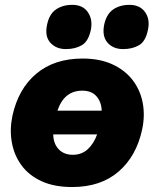

<svg xmlns="http://www.w3.org/2000/svg" viewBox="-20 -757 638 792"><path d="M277.5 14.5Q203 14.5 150.8 -9.8Q98.5 -34 68.2 -75.8Q38 -117.5 28.8 -169.8Q19.5 -222 31 -278Q55 -390 129.5 -452.8Q204 -515.5 320.5 -515.5Q392.5 -515.5 444.5 -491.2Q496.5 -467 527.8 -425.8Q559 -384.5 568.8 -332.2Q578.5 -280 566.5 -223.5Q543 -113 469.2 -49.2Q395.5 14.5 277.5 14.5ZM319.5 -383Q244.5 -383 217 -300.5H399.5Q398.5 -336 378.2 -359.5Q358 -383 319.5 -383ZM280 -118.5Q317.5 -118.5 342.5 -142Q367.5 -165.5 380.5 -202.5H199.5Q200.5 -164 222.2 -141.2Q244 -118.5 280 -118.5ZM488 -554.5Q447 -554.5 423.8 -580.8Q400.5 -607 409.5 -654Q418.5 -698 446.2 -717.5Q474 -737 514 -737Q557.5 -737 578.5 -707Q599.5 -677 590.5 -635Q581 -586.5 553.5 -570.5Q526 -554.5 488 -554.5ZM252 -554.5Q211.5 -554.5 187.8 -580.8Q164 -607 174 -654Q182.5 -698 210.2 -717.5Q238 -737 278 -737Q321.5 -737 342.2 -707Q363 -677 355 -635Q345 -586.5 317.5 -570.5Q290 -554.5 252 -554.5Z"/></svg>

Font: Commissioner ExtraBold
Style: Italic
Weight: 800
Italic angle: -12°
Designer: Kostas Bartsokas
Foundry: Kostas Bartsokas
Version: Version 1.000; ttfautohint (v1.8.3)